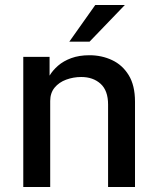

<svg xmlns="http://www.w3.org/2000/svg" viewBox="-20 -743 622 763"><path d="M72.5 0V-517H177V-442.5Q189.5 -463.5 210.8 -482Q232 -500.5 263.2 -512Q294.5 -523.5 335.5 -523.5Q384 -523.5 425.2 -504.2Q466.5 -485 491.5 -444.2Q516.5 -403.5 516.5 -339V0H409.5V-327.5Q409.5 -383 379.8 -410Q350 -437 303 -437Q271.5 -437 243 -426.5Q214.5 -416 197 -394.8Q179.5 -373.5 179.5 -341.5V0ZM255.5 -577.5 358.5 -723H476L336 -577.5Z"/></svg>

Font: Public Sans Thin Medium
Style: Regular
Weight: 500
Version: Version 2.001